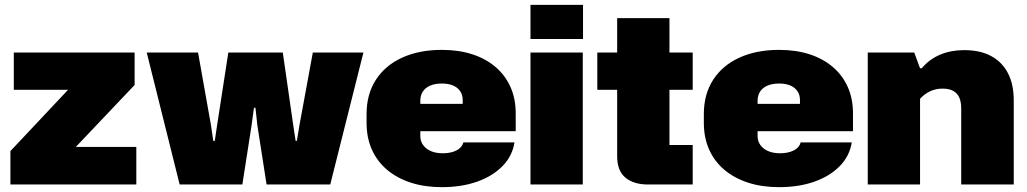

<svg xmlns="http://www.w3.org/2000/svg" viewBox="-20 -762 4240 793"><path d="M23 0V-138L261 -391H37V-545H536V-411L293 -155H543V0Z M722 0 586 -545H798L851 -247L861 -180H867L877 -247L923 -545H1148L1191 -246L1201 -180H1206L1217 -246L1272 -545H1481L1344 0H1081L1043 -244L1035 -317H1029L1019 -244L981 0Z M1805 11Q1734 11 1677 -7.5Q1620 -26 1579 -60.5Q1538 -95 1516 -144Q1494 -193 1494 -255V-291Q1494 -373 1532.5 -432.5Q1571 -492 1641 -524Q1711 -556 1805 -556Q1874 -556 1930 -538Q1986 -520 2026.5 -485.5Q2067 -451 2088.5 -402.5Q2110 -354 2110 -294V-220H1682V-333H1905L1891 -319V-350Q1891 -370 1880.5 -385.5Q1870 -401 1851 -409Q1832 -417 1805 -417Q1777 -417 1757 -408.5Q1737 -400 1726.5 -384Q1716 -368 1716 -346V-200Q1716 -179 1727.5 -163Q1739 -147 1759.5 -138Q1780 -129 1809 -129Q1842 -129 1865 -140.5Q1888 -152 1894 -174H2105Q2096 -117 2055 -75.5Q2014 -34 1950 -11.5Q1886 11 1805 11Z M2171 0V-545H2387V0ZM2171 -601V-742H2388V-601Z M2656 0Q2598 0 2563.5 -28Q2529 -56 2529 -117V-687H2745V-163H2841V0ZM2447 -391V-545H2841V-391Z M3198 11Q3127 11 3070 -7.5Q3013 -26 2972 -60.5Q2931 -95 2909 -144Q2887 -193 2887 -255V-291Q2887 -373 2925.5 -432.5Q2964 -492 3034 -524Q3104 -556 3198 -556Q3267 -556 3323 -538Q3379 -520 3419.5 -485.5Q3460 -451 3481.5 -402.5Q3503 -354 3503 -294V-220H3075V-333H3298L3284 -319V-350Q3284 -370 3273.5 -385.5Q3263 -401 3244 -409Q3225 -417 3198 -417Q3170 -417 3150 -408.5Q3130 -400 3119.5 -384Q3109 -368 3109 -346V-200Q3109 -179 3120.5 -163Q3132 -147 3152.5 -138Q3173 -129 3202 -129Q3235 -129 3258 -140.5Q3281 -152 3287 -174H3498Q3489 -117 3448 -75.5Q3407 -34 3343 -11.5Q3279 11 3198 11Z M3564 0V-545H3756L3780 -480H3787Q3819 -518 3863.5 -536.5Q3908 -555 3962 -555Q4029 -555 4074.5 -530Q4120 -505 4143.5 -459Q4167 -413 4167 -347V0H3950V-315Q3950 -340 3942.5 -358Q3935 -376 3918 -386Q3901 -396 3873 -396Q3845 -396 3821.5 -385Q3798 -374 3780 -354V0Z"/></svg>

Font: Hubot Sans Condensed ExtraLight Black
Style: Regular
Weight: 900
Version: Version 2.000